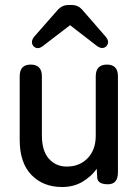

<svg xmlns="http://www.w3.org/2000/svg" viewBox="-20 -739 561 770"><path d="M229 11Q153 11 106 -37.5Q59 -86 59 -178V-433Q59 -480 103 -480Q148 -480 148 -433V-196Q148 -134 176 -102.5Q204 -71 248 -71Q299 -71 331.5 -104.5Q364 -138 364 -195V-433Q364 -480 409 -480Q453 -480 453 -433V-48Q453 0 413 0Q373 0 370 -25L368 -62Q347 -32 311.5 -10.5Q276 11 229 11ZM214 -702Q231 -719 254 -719H268Q292 -719 308 -702L402 -594Q422 -572 407 -554Q391 -538 367 -556L261 -638L154 -556Q131 -537 114 -554Q100 -572 119 -594Z"/></svg>

Font: Zen Maru Gothic Medium
Style: Regular
Weight: 500
Designer: Yoshimichi Ohira
Foundry: Positype
Version: Version 1.001